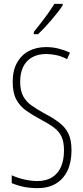

<svg xmlns="http://www.w3.org/2000/svg" viewBox="-20 -969 434 999"><path d="M352 -187Q352 -125 331 -81Q310 -37 270.5 -13.5Q231 10 175 10Q154 10 130.5 7.5Q107 5 84 -1.5Q61 -8 41 -16V-57Q69 -44 105.5 -35.5Q142 -27 174 -27Q221 -27 252 -47Q283 -67 298 -102.5Q313 -138 313 -186Q313 -231 300 -258.5Q287 -286 259 -306.5Q231 -327 187 -350Q148 -371 116 -393.5Q84 -416 65 -451Q46 -486 46 -543Q46 -602 68.5 -642.5Q91 -683 130 -703.5Q169 -724 220 -724Q256 -724 289 -715Q322 -706 344 -695L329 -661Q300 -677 271 -682.5Q242 -688 221 -688Q177 -688 146.5 -670.5Q116 -653 100.5 -621Q85 -589 85 -544Q85 -497 101 -468Q117 -439 145 -419.5Q173 -400 209 -380Q255 -356 286.5 -332.5Q318 -309 335 -275.5Q352 -242 352 -187ZM306 -941Q295 -924 279 -903.5Q263 -883 245 -862Q227 -841 210 -823Q193 -805 178 -791H156V-803Q178 -830 196 -853.5Q214 -877 230.5 -900Q247 -923 263 -949H306Z"/></svg>

Font: Noto Sans Khmer ExtraCondensed ExtraLight
Style: Regular
Weight: 250
Width: 2
Designer: Danh Hong and the Monotype Design Team
Foundry: Monotype Imaging Inc.
Version: Version 2.004